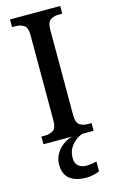

<svg xmlns="http://www.w3.org/2000/svg" viewBox="-142 -768 635 1061"><g transform="rotate(-15 175.5 -237.0)"><path d="M32 0V-44H53Q80 -44 99.5 -56.5Q119 -69 119 -112V-601Q119 -644 99.5 -657Q80 -670 53 -670H32V-714H319V-670H298Q270 -670 251 -657Q232 -644 232 -601V-112Q232 -70 251 -57Q270 -44 298 -44H319V0ZM216 240Q154 240 120 213.5Q86 187 86 130Q86 99 101.5 72Q117 45 142 26Q167 7 195 0H254Q235 6 215 21.5Q195 37 181.5 60Q168 83 168 115Q168 147 186 161.5Q204 176 232 176Q244 176 259 174Q274 172 290 168V224Q276 231 253.5 235.5Q231 240 216 240Z"/></g></svg>

Font: Noto Serif Georgian SemiCondensed Medium
Style: Regular
Weight: 500
Width: 4
Designer: Monotype Design Team, Akaki Razmadze
Foundry: Google LLC
Version: Version 2.003; ttfautohint (v1.8.4.7-5d5b)